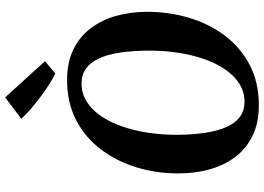

<svg xmlns="http://www.w3.org/2000/svg" viewBox="-163 -877 1050 764"><g transform="rotate(-90 362.0 -495.0)"><path d="M325 10Q254.5 10 203.2 -15.2Q152 -40.5 119 -84.5Q86 -128.5 70 -186.2Q54 -244 54 -308.5Q53.5 -394.5 77.2 -474Q101 -553.5 148 -616.5Q195 -679.5 264.5 -716.2Q334 -753 425.5 -753Q496.5 -753 547.8 -727.8Q599 -702.5 632 -658.5Q665 -614.5 680.8 -557.8Q696.5 -501 697 -438Q697.5 -351 674 -270.5Q650.5 -190 603.5 -127Q556.5 -64 486.8 -27Q417 10 325 10ZM338 -47Q378 -47 410.2 -67.2Q442.5 -87.5 467.5 -123.8Q492.5 -160 509.2 -208.2Q526 -256.5 534.5 -313.2Q543 -370 542.5 -430.5Q542 -494.5 534.5 -543.8Q527 -593 511.2 -626.8Q495.5 -660.5 471 -678Q446.5 -695.5 412 -695.5Q372.5 -695.5 340 -675.2Q307.5 -655 282.8 -619Q258 -583 241.2 -535Q224.5 -487 216 -431.2Q207.5 -375.5 207.5 -316Q208 -251 216 -200.8Q224 -150.5 239.8 -116.2Q255.5 -82 280.2 -64.5Q305 -47 338 -47ZM451.5 -800Q434.5 -807.5 409.5 -823.5Q384.5 -839.5 357.8 -859.5Q331 -879.5 308 -899.5Q285 -919.5 271.5 -935.5L356.5 -999.5L500.5 -841Z"/></g></svg>

Font: Merriweather Light 18pt
Style: Bold Italic
Weight: 700
Italic angle: -7.8°
Version: Version 2.101